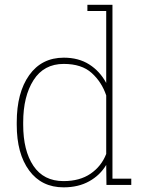

<svg xmlns="http://www.w3.org/2000/svg" viewBox="-20 -782 628 812"><path d="M429.2 -84.5Q403.3 -41 357.4 -15.4Q311.5 10.3 249 10.3Q155.8 10.3 103.3 -61Q50.8 -132.3 50.8 -254.4V-264.6Q50.8 -390.1 103.5 -464.1Q156.2 -538.1 250 -538.1Q312.5 -538.1 357.4 -509.5Q402.3 -481 429.2 -431.2V-735.4H349.6V-761.7H429.2H455.6V-26.4H535.2V0H430.2ZM78.1 -254.4Q78.1 -145 121.3 -80.6Q164.6 -16.1 248.5 -16.1Q317.4 -16.1 363 -47.4Q408.7 -78.6 429.2 -130.9V-378.4Q410.2 -435.1 367.7 -473.4Q325.2 -511.7 249.5 -511.7Q165.5 -511.7 121.8 -443.1Q78.1 -374.5 78.1 -264.6Z"/></svg>

Font: TypoPRO Roboto Slab
Style: Thin
Weight: 250
Designer: Google
Version: Version 1.100263; 2013; ttfautohint (v0.94.20-1c74) -l 8 -r 